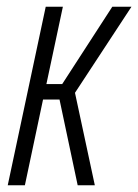

<svg xmlns="http://www.w3.org/2000/svg" viewBox="-20 -551 411 571"><path d="M3 0 116 -531H167L118 -301H165L314 -531H371L203 -275L262 0H211L157 -255H108L54 0Z"/></svg>

Font: Noto Sans ExtraCondensed Light
Style: Italic
Weight: 300
Width: 2
Italic angle: -12°
Designer: Monotype Design Team
Foundry: Monotype Imaging Inc.
Version: Version 2.013; ttfautohint (v1.8.4.7-5d5b)